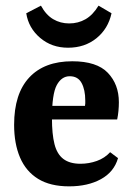

<svg xmlns="http://www.w3.org/2000/svg" viewBox="-20 -650 471 680"><path d="M30 -208Q30 -318 83.5 -375.5Q137 -433 236 -433Q323 -433 362 -392Q401 -351 401 -288Q401 -273 399.5 -257Q398 -241 395 -227H120V-275H281Q282 -280 282 -284Q282 -288 282 -294Q282 -332 269 -356Q256 -380 227 -380Q198 -380 181 -348.5Q164 -317 164 -231Q164 -175 173 -139.5Q182 -104 204.5 -87Q227 -70 265 -70Q295 -70 323 -80Q351 -90 370 -111L398 -90Q384 -41 337.5 -15.5Q291 10 225 10Q158 10 115 -16.5Q72 -43 51 -92Q30 -141 30 -208ZM221 -481Q163 -481 122 -516Q81 -551 73 -603L125 -630Q143 -597 168.5 -582Q194 -567 225 -567Q257 -567 283 -582Q309 -597 329 -630L375 -603Q363 -548 321.5 -514.5Q280 -481 221 -481Z"/></svg>

Font: Yrsa
Style: Regular
Weight: 400
Designer: Anna Giedrys (Yrsa+Rasa design), David Brezina (Yrsa art-direction, Rasa art-direction, design)
Foundry: Rosetta Type Foundry
Version: Version 2.004